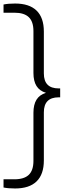

<svg xmlns="http://www.w3.org/2000/svg" viewBox="-39 -838 381 1088"><path d="M302 -337V-286.5H293.5Q209.5 -286.5 209.5 -201.5V71Q209.5 150 168.2 190Q127 230 46.5 230Q7.5 230 -19 224.5V178H42.5Q97.5 178 124 152.8Q150.5 127.5 150.5 73.5V-199Q150.5 -245 167.8 -273Q185 -301 221.5 -312Q185 -323 167.8 -350.8Q150.5 -378.5 150.5 -424.5V-661.5Q150.5 -715.5 124 -740.8Q97.5 -766 42.5 -766H-19V-812.5Q7.5 -818 46.5 -818Q127 -818 168.2 -778Q209.5 -738 209.5 -659V-422Q209.5 -337 293.5 -337Z"/></svg>

Font: Encode Sans Semi Condensed Light
Style: Regular
Weight: 300
Width: 4
Designer: Multiple Designers
Foundry: Impallari Type
Version: Version 2.000